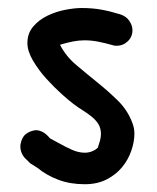

<svg xmlns="http://www.w3.org/2000/svg" viewBox="-20 -443 395 482"><path d="M281.2 -407.2Q296.9 -402.3 304.7 -390.6Q312.5 -378.9 312.5 -367.2Q312.5 -350.6 300.8 -339.4Q289.1 -328.1 272.5 -328.1Q267.6 -328.1 264.6 -329.1Q244.1 -335 226.6 -338.4Q209 -341.8 192.4 -341.8Q177.7 -341.8 163.1 -338.9Q148.4 -335.9 131.8 -331.1L130.9 -330.1Q145.5 -301.8 170.9 -280.3Q196.3 -258.8 223.6 -236.8Q251 -214.8 275.9 -190.4Q300.8 -166 312.5 -133.8Q317.4 -121.1 317.4 -107.4Q317.4 -86.9 309.6 -64.5Q301.8 -42 286.6 -23.4Q271.5 -4.9 248 7.3Q224.6 19.5 192.4 19.5Q156.2 19.5 126.5 8.3Q96.7 -2.9 74.2 -21.5L55.7 -33.2L46.9 -42Q32.2 -54.7 31.2 -73.2V-79.1Q34.2 -97.7 44.4 -106Q54.7 -114.3 69.3 -116.2Q88.9 -116.2 105.5 -95.7L128.9 -83Q142.6 -75.2 159.7 -67.4Q176.8 -59.6 193.4 -59.6Q207 -59.6 219.7 -67.4L225.6 -72.3Q228.5 -81.1 231 -89.8Q233.4 -98.6 233.4 -106.4Q233.4 -121.1 227.1 -131.3Q220.7 -141.6 210.4 -149.9Q200.2 -158.2 188.5 -165.5Q176.8 -172.9 165 -181.6Q154.3 -189.5 135.3 -206.5Q116.2 -223.6 96.7 -245.1Q77.1 -266.6 63 -290.5Q48.8 -314.5 48.8 -335Q48.8 -359.4 63.5 -376.5Q78.1 -393.6 99.6 -403.8Q121.1 -414.1 144.5 -418.5Q168 -422.9 184.6 -422.9Q211.9 -422.9 233.9 -418.9Q255.9 -415 281.2 -407.2Z"/></svg>

Font: Single Day
Style: Regular
Weight: 400
Designer: DXKorea
Foundry: DXKorea
Version: Version 1.00